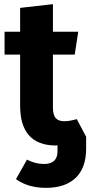

<svg xmlns="http://www.w3.org/2000/svg" viewBox="-20 -684 435 925"><path d="M350 -110 395 -25V31Q395 125 344.5 173Q294 221 202 221Q115 221 57 179L110 85Q150 106 192 106Q257 106 257 45V16Q254 17 247 17Q77 15 77 -175V-421H2V-531H77V-646L235 -664V-531H357L340 -421H235V-166Q235 -131 248 -115.5Q261 -100 290 -100Q314 -100 350 -110Z"/></svg>

Font: Fira Sans
Style: Bold
Weight: 700
Designer: bBox Type GmbH & Carrois Corporate GbR & Edenspiekermann AG
Foundry: bBox Type GmbH & Carrois Corporate GbR & Edenspiekermann AG
Version: Version 4.301;PS 004.301;hotconv 1.0.88;makeotf.lib2.5.64775